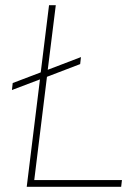

<svg xmlns="http://www.w3.org/2000/svg" viewBox="-20 -720 531 740"><path d="M29 -400 137 -441 169 -700H195L164 -451L292 -500L289 -473L161 -424L112 -26H450L447 0H83L134 -414L26 -373Z"/></svg>

Font: Haskoy Thin
Style: Italic
Weight: 100
Designer: Ertekin Erdin
Foundry: Ertekin Erdin
Version: Version 2.000; ttfautohint (v1.8.4.7-5d5b)